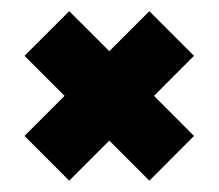

<svg xmlns="http://www.w3.org/2000/svg" viewBox="-20 -477 392 344"><path d="M104 -153.3 23.9 -233.4 95.7 -305.2 23.9 -377 104 -457 175.8 -385.3 247.6 -457 327.6 -377 255.9 -305.2 327.6 -233.4 247.6 -153.3 175.8 -225.1Z"/></svg>

Font: Anton
Style: Regular
Weight: 400
Foundry: vernon adams
Version: Version 1.000